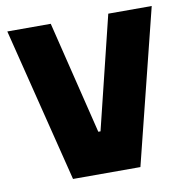

<svg xmlns="http://www.w3.org/2000/svg" viewBox="-73 -695 743 766"><g transform="rotate(-10 298.5 -312.5)"><path d="M6 -625H182L294 -168H303L415 -625H591L435 0H162Z"/></g></svg>

Font: Changa ExtraLight
Style: Bold
Weight: 700
Version: Version 3.002; ttfautohint (v1.8.2)